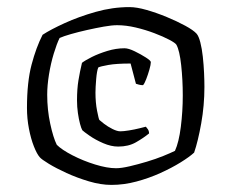

<svg xmlns="http://www.w3.org/2000/svg" viewBox="-20 -746 652 541"><path d="M294 -225Q264 -225 230.5 -235Q197 -245 167.5 -258.5Q138 -272 117.5 -284.5Q97 -297 92 -303Q84 -312 75.5 -333.5Q67 -355 61.5 -383.5Q56 -412 56 -442Q56 -515 69 -564Q82 -613 100 -648Q123 -663 162.5 -681Q202 -699 249.5 -712.5Q297 -726 345 -726Q365 -726 393 -718Q421 -710 450 -698Q479 -686 502 -673.5Q525 -661 534 -651Q540 -644 544.5 -626.5Q549 -609 551.5 -586Q554 -563 555 -540.5Q556 -518 556 -501Q556 -449 547 -398.5Q538 -348 527 -316Q514 -304 489 -288.5Q464 -273 432 -258.5Q400 -244 364.5 -234.5Q329 -225 294 -225ZM313 -333Q293 -333 271 -342.5Q249 -352 232.5 -363.5Q216 -375 212 -379Q209 -384 205.5 -397Q202 -410 199.5 -427.5Q197 -445 197 -463Q197 -495 201 -519.5Q205 -544 211 -569Q220 -576 239 -585.5Q258 -595 282.5 -602.5Q307 -610 331 -610Q342 -610 359.5 -601.5Q377 -593 391 -584Q405 -575 405 -571Q405 -564 401 -550Q397 -536 392 -523Q387 -510 383 -506Q377 -506 371.5 -507.5Q366 -509 363 -510L348 -567Q308 -567 285.5 -563Q263 -559 257 -556Q253 -547 251 -523Q249 -499 249 -485Q249 -457 253.5 -434Q258 -411 260 -408Q263 -405 273.5 -397Q284 -389 297 -382.5Q310 -376 319 -376Q328 -376 343.5 -378.5Q359 -381 373 -384.5Q387 -388 391 -389Q393 -387 396.5 -382Q400 -377 400 -370Q384 -357 363 -345Q342 -333 313 -333ZM307 -272Q322 -272 345.5 -277.5Q369 -283 394 -290.5Q419 -298 440 -306.5Q461 -315 473 -321Q484 -345 489.5 -388.5Q495 -432 495 -477Q495 -521 490.5 -562.5Q486 -604 477 -620Q474 -625 457 -634Q440 -643 415 -652.5Q390 -662 362.5 -668.5Q335 -675 310 -675Q295 -675 272.5 -671Q250 -667 225.5 -661.5Q201 -656 180 -650Q159 -644 148 -639Q140 -623 131.5 -595Q123 -567 118 -536Q113 -505 113 -479Q113 -437 121.5 -397.5Q130 -358 140 -338Q154 -324 184 -308.5Q214 -293 248 -282.5Q282 -272 307 -272Z"/></svg>

Font: Texturina Medium 12pt Medium
Style: Regular
Weight: 500
Version: Version 1.002